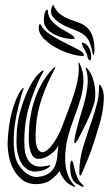

<svg xmlns="http://www.w3.org/2000/svg" viewBox="-20 -727 441 758"><path d="M351 -316Q339 -279 322.5 -245Q306 -211 288 -177Q286 -175 282 -167.5Q278 -160 275 -162Q273 -162 273.5 -168Q274 -174 274 -177Q275 -185 278.5 -200Q282 -215 286.5 -231.5Q291 -248 295.5 -263.5Q300 -279 303 -288Q320 -342 325 -384Q330 -426 319 -455Q317 -460 319 -460Q321 -460 323 -458Q325 -456 326 -455Q337 -443 344 -424.5Q351 -406 354 -386.5Q357 -367 356 -348Q355 -329 351 -316ZM378 -388Q391 -368 390 -338Q389 -308 382.5 -276Q376 -244 366.5 -215Q357 -186 352 -169Q342 -136 328 -101.5Q314 -67 303 -42Q299 -33 297 -34Q294 -35 293.5 -38.5Q293 -42 293 -44Q293 -98 308.5 -148Q324 -198 342 -249Q353 -282 362 -314.5Q371 -347 371 -386Q371 -393 373 -393Q374 -393 375 -391.5Q376 -390 378 -388ZM178 -74Q180 -71 171 -65Q162 -59 159 -58Q115 -42 90.5 -57Q66 -72 55.5 -102Q45 -132 45 -168.5Q45 -205 49 -234Q52 -259 60.5 -289.5Q69 -320 81 -349.5Q93 -379 108.5 -404.5Q124 -430 142 -444Q144 -445 146.5 -447Q149 -449 151 -449Q154 -448 148 -438Q142 -428 133.5 -410Q125 -392 116 -368.5Q107 -345 98.5 -319Q90 -293 85 -267Q80 -241 78 -217Q76 -193 76 -174Q76 -155 77 -142Q78 -129 79 -125Q86 -94 105.5 -79.5Q125 -65 158 -71Q159 -71 168 -73Q177 -75 178 -74ZM307 3Q311 7 311 9Q311 11 306.5 10Q302 9 300 8Q292 4 280 -3.5Q268 -11 262 -30Q259 -38 258 -49.5Q257 -61 257 -71Q257 -81 259 -87.5Q261 -94 264 -93Q266 -92 268.5 -84Q271 -76 273 -67Q275 -56 278 -46.5Q281 -37 285 -27Q290 -16 295 -9.5Q300 -3 307 3ZM215 -52Q204 -35 181.5 -17.5Q159 0 121 0Q91 0 69.5 -16Q48 -32 34.5 -56Q21 -80 15.5 -108.5Q10 -137 10 -163Q11 -195 15.5 -227Q20 -259 27.5 -287Q35 -315 44.5 -337Q54 -359 64 -373Q66 -374 68.5 -377.5Q71 -381 73 -379Q74 -378 72.5 -374.5Q71 -371 70 -369Q61 -339 52.5 -305.5Q44 -272 39 -238Q34 -204 34 -171Q34 -138 40 -110Q44 -91 54.5 -75Q65 -59 77.5 -48Q90 -37 104.5 -32Q119 -27 133 -29Q162 -33 177 -45.5Q192 -58 198.5 -75.5Q205 -93 206.5 -113.5Q208 -134 211 -155Q206 -141 191.5 -127.5Q177 -114 160.5 -106.5Q144 -99 128.5 -100Q113 -101 105 -118Q95 -140 94 -166Q93 -192 95 -223Q97 -254 104 -287Q111 -320 123 -350.5Q135 -381 151.5 -408Q168 -435 189 -456L193 -460Q196 -463 199 -463Q199 -463 195 -453Q166 -399 146 -341.5Q126 -284 122 -225Q117 -160 128.5 -140Q140 -120 157 -128.5Q174 -137 193.5 -165.5Q213 -194 225 -227Q236 -257 248.5 -289Q261 -321 271.5 -353.5Q282 -386 287.5 -417Q293 -448 290 -475Q290 -480 292 -480Q293 -480 293 -479Q293 -477 294 -477Q295 -476 295 -475Q311 -441 309.5 -406Q308 -371 297.5 -335Q287 -299 272.5 -261.5Q258 -224 248 -186Q242 -162 239 -135.5Q236 -109 238 -83Q240 -57 249 -33.5Q258 -10 275 6Q277 8 277 9Q277 11 274.5 10.5Q272 10 270 9Q251 2 237 -14Q223 -30 215 -52ZM308 -558Q317 -556 323 -549.5Q329 -543 333 -535Q337 -527 338.5 -519Q340 -511 340 -505Q340 -497 338.5 -492Q337 -487 334 -489Q333 -490 331 -491Q329 -492 327 -497Q325 -507 323 -512.5Q321 -518 318.5 -522.5Q316 -527 313 -532.5Q310 -538 306 -547Q304 -552 303 -556Q302 -560 308 -558ZM345 -519Q341 -545 330.5 -566.5Q320 -588 293 -601Q280 -607 260 -614.5Q240 -622 222 -632.5Q204 -643 191.5 -657Q179 -671 182 -689Q184 -698 187 -704Q190 -710 192 -705Q203 -681 219.5 -669.5Q236 -658 254 -651Q272 -644 290 -638Q308 -632 322 -620Q336 -608 344.5 -586.5Q353 -565 353 -527Q353 -522 352 -516Q351 -510 349 -510Q348 -510 345 -519ZM311 -510Q311 -506 307 -506Q287 -506 257 -515Q227 -524 199.5 -539.5Q172 -555 152.5 -575Q133 -595 133 -617Q133 -619 133.5 -625Q134 -631 138 -631H140Q150 -609 178 -591Q206 -573 235.5 -558.5Q265 -544 288 -532Q311 -520 311 -510ZM274 -578Q275 -574 272 -573.5Q269 -573 267 -573Q250 -573 230 -578Q210 -583 193 -592Q176 -601 164.5 -615Q153 -629 153 -647Q153 -655 155 -668.5Q157 -682 163 -687Q168 -689 168.5 -689Q169 -689 169 -686Q169 -662 184.5 -644.5Q200 -627 219.5 -615Q239 -603 255.5 -594Q272 -585 274 -578Z"/></svg>

Font: mr_AkronimG
Style: Regular
Weight: 400
Version: Version 1.002 April 14, 2020